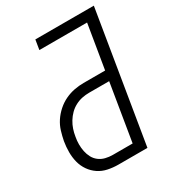

<svg xmlns="http://www.w3.org/2000/svg" viewBox="-178 -838 855 941"><g transform="rotate(-30 250.0 -367.5)"><path d="M214 0Q184 0 155.5 -6Q127 -12 104 -27.5Q81 -43 65 -66Q49 -89 42 -116.5Q35 -144 35 -173.5Q35 -203 40 -233Q45 -259 53 -285.5Q61 -312 76.5 -335.5Q92 -359 114 -378.5Q136 -398 161.5 -410Q187 -422 213.5 -427Q240 -432 266 -432H388L429 -680H159L168 -735H499L378 0ZM214 -55H326L379 -377H266Q246 -377 226 -373Q206 -369 187 -359Q168 -349 153 -334Q138 -319 127 -301Q116 -283 109.5 -263.5Q103 -244 100 -224Q96 -203 96 -182.5Q96 -162 100 -142.5Q104 -123 113 -106Q122 -89 137.5 -77Q153 -65 173 -60Q193 -55 214 -55Z"/></g></svg>

Font: Iosevka Term Curly Light
Style: Italic
Weight: 300
Italic angle: -9°
Designer: Belleve Invis
Foundry: Belleve Invis
Version: Version 32.3.0